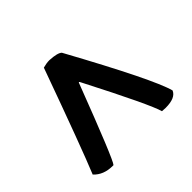

<svg xmlns="http://www.w3.org/2000/svg" viewBox="-106 -666 692 692"><g transform="rotate(45 240.5 -320.0)"><path d="M461 -184Q461 -138 432 -111Q340 -149 35 -259Q30 -277 30 -292Q32 -332 43 -343Q346 -509 421 -529Q448 -518 448 -467L447 -449Q402 -437 167 -316Q161 -313 161 -312Q161 -310 165 -309Q448 -201 461 -188Z"/></g></svg>

Font: Bubblegum Sans
Style: Regular
Weight: 400
Designer: Angel Koziupa and Alejandro Paul
Foundry: Angel Koziupa and Alejandro Paul
Version: Version 1.001